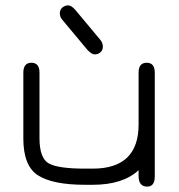

<svg xmlns="http://www.w3.org/2000/svg" viewBox="-20 -692 672 719"><path d="M261.7 -655.3 355.5 -543Q365.2 -531.2 365.2 -517.6Q365.2 -503.9 356 -496.1Q346.7 -488.3 335 -488.3Q323.2 -488.3 307.6 -504.9L213.9 -617.2Q204.1 -627.9 204.1 -641.6Q204.1 -656.2 213.9 -664.1Q223.6 -671.9 235.4 -671.9Q247.1 -671.9 261.7 -655.3ZM327.1 -60.5Q499 -60.5 499 -225.6V-419.9Q499 -457 529.3 -457Q559.6 -457 559.6 -419.9V-31.2Q559.6 6.8 531.2 6.8Q499 6.8 499 -33.2V-54.7Q440.4 0 327.1 0H298.8Q177.7 0 122.6 -35.2Q67.4 -70.3 67.4 -172.9V-419.9Q67.4 -457 97.7 -457Q127.9 -457 127.9 -419.9V-174.8Q127.9 -99.6 162.6 -80.1Q197.3 -60.5 298.8 -60.5Z"/></svg>

Font: Jura
Style: Medium
Weight: 500
Version: Version 2.6.1